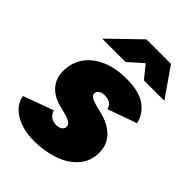

<svg xmlns="http://www.w3.org/2000/svg" viewBox="-212 -809 918 918"><g transform="rotate(45 247.0 -350.0)"><path d="M0 -103 153 -159Q165 -117 212 -117Q229 -117 240.5 -125.5Q252 -134 252 -148Q252 -171 202 -184L163 -194Q108 -208 79.5 -241.5Q51 -275 51 -322Q51 -380 81.5 -423Q112 -466 166.5 -489Q221 -512 291 -512Q375 -512 419.5 -482Q464 -452 478 -397L330 -344Q322 -382 272 -382Q256 -382 244 -373.5Q232 -365 232 -351Q232 -331 284 -318L324 -308Q383 -293 416.5 -257.5Q450 -222 450 -170Q450 -111 414 -70Q378 -29 318.5 -8.5Q259 12 190 12Q114 12 61.5 -19Q9 -50 0 -103ZM226 -712H392L494 -565H356L304 -629L232 -565H74Z"/></g></svg>

Font: Oak Sans Black
Style: Italic
Weight: 900
Italic angle: -9.5°
Foundry: Erik Kennedy, Walven
Version: Version 1.000